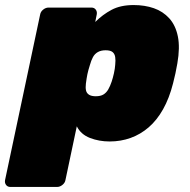

<svg xmlns="http://www.w3.org/2000/svg" viewBox="-72 -550 754 760"><path d="M-31 190Q-42 190 -48 182Q-54 174 -52 163L87 -493Q89 -504 99 -512Q109 -520 120 -520H290Q301 -520 307 -512Q313 -504 311 -493L305 -463Q334 -492 369.5 -511Q405 -530 457 -530Q501 -530 537 -517.5Q573 -505 598 -477.5Q623 -450 632 -406Q641 -362 630 -299Q626 -277 622.5 -260Q619 -243 613 -220Q598 -161 573.5 -117.5Q549 -74 516.5 -46Q484 -18 445 -4Q406 10 362 10Q320 10 284 -4Q248 -18 232 -50L187 163Q185 174 175 182Q165 190 154 190ZM307 -169Q326 -169 337.5 -176Q349 -183 356.5 -196Q364 -209 370 -227Q375 -242 379 -260Q383 -278 384 -293Q386 -311 384 -324Q382 -337 373.5 -344Q365 -351 346 -351Q328 -351 315.5 -344Q303 -337 296 -324Q289 -311 284 -293Q277 -271 274 -256.5Q271 -242 268 -219Q266 -203 268.5 -192Q271 -181 280.5 -175Q290 -169 307 -169Z"/></svg>

Font: Rubik Black
Style: Italic
Weight: 900
Italic angle: -12°
Designer: Hubert and Fischer
Foundry: Hubert and Fischer
Version: Version 2.300;gftools[0.9.30]